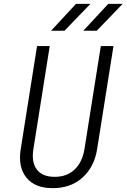

<svg xmlns="http://www.w3.org/2000/svg" viewBox="-20 -970 659 1000"><path d="M255 10Q161 10 117 -45.5Q73 -101 88 -194L173 -730H239L154 -194Q143 -126 171.5 -87.5Q200 -49 265 -49Q329 -49 369 -87.5Q409 -126 420 -194L505 -730H571L486 -194Q471 -100 409.5 -45Q348 10 255 10ZM414 -810 544 -950H619L484 -810ZM246 -810 376 -950H451L316 -810Z"/></svg>

Font: JetBrains Mono NL ExtraLight
Style: Italic
Weight: 200
Italic angle: -9°
Monospace: yes
Designer: Philipp Nurullin, Konstantin Bulenkov
Foundry: JetBrains
Version: Version 2.305; ttfautohint (v1.8.4.7-5d5b)